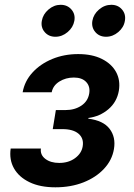

<svg xmlns="http://www.w3.org/2000/svg" viewBox="-20 -780 562 807"><path d="M212.9 7.3Q148.4 7.3 104 -14.2Q59.6 -35.6 38.8 -72.3Q18.1 -108.9 24.9 -155.8H151.9Q148.4 -128.9 170.7 -112.1Q192.9 -95.2 229 -95.2Q268.1 -95.2 295.4 -115.2Q322.8 -135.3 327.6 -165Q333 -198.2 310.3 -217.8Q287.6 -237.3 242.2 -237.3H201.7L214.8 -317.4H255.4Q293.9 -317.4 321.8 -335.9Q349.6 -354.5 355 -387.2Q359.9 -416.5 342.3 -435.3Q324.7 -454.1 290.5 -454.1Q256.3 -454.1 229.5 -437.3Q202.6 -420.4 197.3 -392.1H75.2Q83.5 -439 116.5 -475.1Q149.4 -511.2 199.5 -532Q249.5 -552.7 308.6 -552.7Q367.7 -552.7 408.4 -532.2Q449.2 -511.7 468 -477.1Q486.8 -442.4 479.5 -398.4Q471.2 -351.1 435.5 -320.8Q399.9 -290.5 351.6 -284.2L351.1 -281.2Q414.1 -273.4 440.7 -238.5Q467.3 -203.6 459 -153.8Q451.2 -106.9 417.2 -70.6Q383.3 -34.2 330.6 -13.4Q277.8 7.3 212.9 7.3ZM425.8 -625.5Q397.5 -625.5 380.6 -645.3Q363.8 -665 368.2 -692.4Q373 -720.2 396.2 -740Q419.4 -759.8 447.8 -759.8Q476.1 -759.8 492.9 -740Q509.8 -720.2 504.9 -692.4Q500.5 -665 477.3 -645.3Q454.1 -625.5 425.8 -625.5ZM212.9 -625.5Q184.6 -625.5 167.7 -645.3Q150.9 -665 155.8 -692.4Q160.6 -720.2 183.8 -740Q207 -759.8 234.9 -759.8Q263.2 -759.8 280.3 -740Q297.4 -720.2 292.5 -692.4Q287.6 -665 264.4 -645.3Q241.2 -625.5 212.9 -625.5Z"/></svg>

Font: Inter Semi Bold
Style: Italic
Weight: 600
Italic angle: -9.39999°
Designer: Rasmus Andersson
Foundry: rsms
Version: Version 4.000;git-3c8e0fc